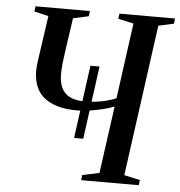

<svg xmlns="http://www.w3.org/2000/svg" viewBox="-53 -793 789 843"><g transform="rotate(5 342.0 -371.5)"><path d="M288.5 -182 332.5 -504H372.5L329 -182ZM335.5 0 338.5 -23 413 -38.5 454 -335Q430 -325.5 400.8 -318.5Q371.5 -311.5 342.8 -307.5Q314 -303.5 291.5 -303.5Q240 -303.5 202.8 -314.8Q165.5 -326 142.2 -346.5Q119 -367 108 -396.2Q97 -425.5 97 -461Q97 -472 98.2 -484Q99.5 -496 101 -507.5L129.5 -705L66.5 -720L69.5 -743H309.5L306.5 -720L238 -705L218 -567Q213.5 -535.5 210.2 -508Q207 -480.5 207 -457Q207 -421 218.5 -396Q230 -371 255.8 -358.2Q281.5 -345.5 325.5 -345.5Q343.5 -345.5 367.8 -348.5Q392 -351.5 416.2 -357.5Q440.5 -363.5 459 -372L504.5 -705L436.5 -720L439.5 -743H684.5L681.5 -720L614 -705L522.5 -38.5L592.5 -23L589.5 0Z"/></g></svg>

Font: Merriweather 120pt
Style: Italic
Weight: 400
Italic angle: -7.8°
Version: Version 2.101